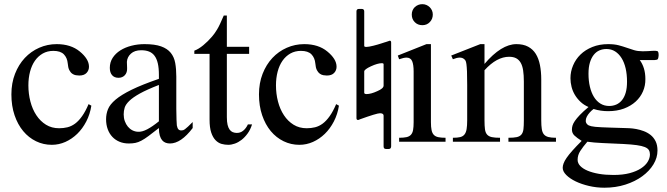

<svg xmlns="http://www.w3.org/2000/svg" viewBox="-20 -668 3143 905"><path d="M410.6 -169.9Q404.3 -129.4 386.7 -95.5Q369.1 -61.5 344 -37.1Q318.8 -12.7 288.1 1Q257.3 14.6 224.1 14.6Q184.6 14.6 149.9 -2.2Q115.2 -19 89.4 -50Q63.5 -81.1 48.6 -125Q33.7 -168.9 33.7 -223.1Q33.7 -276.4 50.8 -320.1Q67.9 -363.8 96.9 -394.8Q126 -425.8 164.8 -442.9Q203.6 -460 247.1 -460Q314 -460 356 -425.3Q377 -408.2 388.2 -390.1Q399.4 -372.1 399.4 -353.5Q399.4 -336.4 387.9 -324.2Q376.5 -312 353.5 -312Q346.2 -312 337.4 -313.5Q328.6 -314.9 320.6 -320.6Q312.5 -326.2 306.6 -337.6Q300.8 -349.1 299.3 -369.1Q296.9 -395.5 281 -411.9Q265.1 -428.2 231.4 -428.2Q203.6 -428.2 181.6 -415.8Q159.7 -403.3 144.5 -381.6Q129.4 -359.9 121.6 -330.1Q113.8 -300.3 113.8 -265.6Q113.8 -226.1 123.3 -189.5Q132.8 -152.8 151.4 -124.8Q169.9 -96.7 196.8 -80.1Q223.6 -63.5 258.8 -63.5Q279.3 -63.5 298.1 -68.1Q316.9 -72.8 334 -85.4Q351.1 -98.1 366.9 -120.4Q382.8 -142.6 397.5 -177.2Z M888.2 -64.5Q833 8.3 781.2 8.3Q770.5 8.3 761 4.9Q751.5 1.5 744.4 -6.8Q737.3 -15.1 733.2 -29.1Q729 -43 729 -64.5Q699.7 -41.5 680.4 -27.1Q661.1 -12.7 646.2 -4.9Q631.3 2.9 617.9 5.6Q604.5 8.3 586.9 8.3Q563 8.3 543.5 0.2Q523.9 -7.8 509.8 -22.7Q495.6 -37.6 487.8 -58.8Q480 -80.1 480 -106Q480 -130.9 489 -153.3Q498 -175.8 524.9 -198.5Q551.8 -221.2 600.6 -245.1Q649.4 -269 729 -296.4V-314.9Q729 -347.2 723.9 -369.1Q718.8 -391.1 708.5 -405Q698.2 -418.9 682.6 -425Q667 -431.2 645.5 -431.2Q614.7 -431.2 597.2 -415.3Q579.6 -399.4 578.1 -376.5L579.1 -347.2Q580.1 -326.2 568.6 -313.7Q557.1 -301.3 538.6 -301.3Q519 -301.3 508.3 -313.7Q497.6 -326.2 497.6 -348.1Q497.6 -374.5 511 -395.3Q524.4 -416 547.1 -430.4Q569.8 -444.8 599.4 -452.4Q628.9 -460 661.1 -460Q709.5 -460 739 -449.5Q768.6 -439 784.7 -419.2Q800.8 -399.4 805.9 -371.1Q811 -342.8 811 -307.6V-155.3Q811 -124 812 -104Q813 -84 813.5 -77.1Q815.9 -64 820.8 -58.6Q825.7 -53.2 835 -53.2Q839.4 -53.2 843.3 -54.4Q847.2 -55.7 852.5 -59.6Q857.9 -63.5 866.2 -71.3Q874.5 -79.1 888.2 -92.8ZM729 -267.6Q672.4 -245.6 639.4 -227.3Q606.4 -209 589.4 -192.4Q572.3 -175.8 567.6 -160.4Q563 -145 563 -128.9Q563 -111.3 568.4 -96.7Q573.7 -82 582.8 -71Q591.8 -60.1 604.2 -53.7Q616.7 -47.4 630.9 -46.9Q649.9 -45.9 674.1 -58.6Q698.2 -71.3 729 -96.2Z M1168 -81.5Q1160.2 -56.6 1147 -38.6Q1133.8 -20.5 1118.7 -8.8Q1103.5 2.9 1087.2 8.8Q1070.8 14.6 1056.2 14.6Q1040 14.6 1024.4 10.3Q1008.8 5.9 996.1 -7.1Q983.4 -20 975.6 -43.2Q967.8 -66.4 967.8 -104V-414.1H896V-429.2Q916 -436.5 938.2 -454.8Q960.4 -473.1 979.5 -495.6Q986.3 -503.9 991.7 -511.2Q997.1 -518.6 1003.4 -529.1Q1009.8 -539.6 1017.1 -555.2Q1024.4 -570.8 1034.7 -594.7H1049.3V-447.3H1154.3V-414.1H1049.3V-115.7Q1049.3 -93.8 1052.7 -79.6Q1056.2 -65.4 1062.3 -57.1Q1068.4 -48.8 1076.4 -45.4Q1084.5 -42 1093.8 -41.5Q1111.8 -40.5 1125.7 -51.5Q1139.6 -62.5 1148.4 -81.5Z M1577.6 -169.9Q1571.3 -129.4 1553.7 -95.5Q1536.1 -61.5 1511 -37.1Q1485.8 -12.7 1455.1 1Q1424.3 14.6 1391.1 14.6Q1351.6 14.6 1316.9 -2.2Q1282.2 -19 1256.3 -50Q1230.5 -81.1 1215.6 -125Q1200.7 -168.9 1200.7 -223.1Q1200.7 -276.4 1217.8 -320.1Q1234.9 -363.8 1263.9 -394.8Q1293 -425.8 1331.8 -442.9Q1370.6 -460 1414.1 -460Q1481 -460 1522.9 -425.3Q1543.9 -408.2 1555.2 -390.1Q1566.4 -372.1 1566.4 -353.5Q1566.4 -336.4 1554.9 -324.2Q1543.5 -312 1520.5 -312Q1513.2 -312 1504.4 -313.5Q1495.6 -314.9 1487.5 -320.6Q1479.5 -326.2 1473.6 -337.6Q1467.8 -349.1 1466.3 -369.1Q1463.9 -395.5 1448 -411.9Q1432.1 -428.2 1398.4 -428.2Q1370.6 -428.2 1348.6 -415.8Q1326.7 -403.3 1311.5 -381.6Q1296.4 -359.9 1288.6 -330.1Q1280.8 -300.3 1280.8 -265.6Q1280.8 -226.1 1290.3 -189.5Q1299.8 -152.8 1318.4 -124.8Q1336.9 -96.7 1363.8 -80.1Q1390.6 -63.5 1425.8 -63.5Q1446.3 -63.5 1465.1 -68.1Q1483.9 -72.8 1501 -85.4Q1518.1 -98.1 1533.9 -120.4Q1549.8 -142.6 1564.5 -177.2Z M1696.8 -331.1V-230.5Q1697.3 -224.6 1708 -224.6Q1728.5 -224.6 1758.3 -238.3Q1788.1 -251 1788.1 -264.6V-365.2Q1788.1 -370.1 1779.8 -370.1Q1760.3 -370.1 1728.5 -355.5Q1696.8 -340.8 1696.8 -331.1ZM1797.9 -469.7 1812.5 -474.6Q1813.5 -475.6 1816.4 -476.1Q1823.7 -476.6 1823.7 -467.8V22Q1823.2 34.2 1812.5 34.2H1799.3Q1788.1 34.2 1788.1 22V-123Q1788.1 -133.8 1771.5 -134.3Q1755.9 -134.3 1674.8 -105L1672.4 -103.5L1669.9 -103L1667.5 -102.5Q1660.2 -102.5 1660.2 -111.3V-614.3Q1660.2 -626 1672.4 -626H1684.6Q1696.8 -626 1696.8 -614.3V-451.7Q1696.8 -446.8 1706.5 -446.8Q1717.3 -446.8 1739.5 -452.4Q1761.7 -458 1777.8 -463.4L1794.4 -468.8Q1795.4 -469.7 1797.9 -469.7Z M2020 -599.6Q2020 -578.6 2006.1 -564Q1992.2 -549.3 1970.7 -549.3Q1949.2 -549.3 1935.1 -563.5Q1920.9 -577.6 1920.9 -599.6Q1920.9 -610.4 1924.8 -619.4Q1928.7 -628.4 1935.5 -634.8Q1942.4 -641.1 1951.4 -644.8Q1960.4 -648.4 1970.7 -648.4Q1981 -648.4 1990 -644.5Q1999 -640.6 2005.6 -634Q2012.2 -627.4 2016.1 -618.7Q2020 -609.9 2020 -599.6ZM1861.3 0V-18.6Q1882.3 -18.6 1895.8 -21.5Q1909.2 -24.4 1916.7 -32.5Q1924.3 -40.5 1927 -54.9Q1929.7 -69.3 1929.7 -91.8V-331.1Q1929.7 -363.3 1922.6 -379.9Q1915.5 -396.5 1896 -396.5Q1889.2 -396.5 1880.9 -394.5Q1872.6 -392.6 1861.3 -388.7L1855 -406.2L1990.2 -460H2011.2V-91.8Q2011.2 -69.3 2014.2 -54.9Q2017.1 -40.5 2024.7 -32.5Q2032.2 -24.4 2045.7 -21.5Q2059.1 -18.6 2080.1 -18.6V0Z M2376.5 0V-18.6Q2401.4 -18.6 2415.8 -21.7Q2430.2 -24.9 2437.7 -33.9Q2445.3 -43 2447.3 -59.1Q2449.2 -75.2 2449.2 -101.1V-283.7Q2449.2 -314 2445.8 -336.2Q2442.4 -358.4 2434.1 -372.6Q2425.8 -386.7 2412.6 -393.6Q2399.4 -400.4 2379.4 -400.4Q2351.1 -400.4 2322 -384.8Q2293 -369.1 2263.7 -336.9V-101.1Q2263.7 -74.7 2265.9 -58.6Q2268.1 -42.5 2275.9 -33.7Q2283.7 -24.9 2298.1 -21.7Q2312.5 -18.6 2336.9 -18.6V0H2114.7V-18.6Q2135.7 -18.6 2148.9 -21.7Q2162.1 -24.9 2169.4 -34.2Q2176.8 -43.5 2179.4 -59.6Q2182.1 -75.7 2182.1 -101.1V-267.6Q2182.1 -307.6 2181.2 -330.6Q2180.2 -353.5 2178.5 -365.7Q2176.8 -377.9 2174.1 -382.3Q2171.4 -386.7 2167.5 -389.6Q2151.4 -403.8 2114.7 -388.7L2106.9 -406.2L2243.7 -460H2263.7V-366.7Q2343.3 -460 2414.1 -460Q2446.8 -460 2469.2 -448Q2491.7 -436 2505.4 -414.1Q2519 -392.1 2525.1 -361.3Q2531.2 -330.6 2531.2 -293V-101.1Q2531.2 -76.2 2533.7 -60.1Q2536.1 -43.9 2543.5 -34.9Q2550.8 -25.9 2564.5 -22.2Q2578.1 -18.6 2600.6 -18.6V0Z M3084.5 -407.7Q3084.5 -405.3 3083.5 -398.7Q3082.5 -392.1 3080.1 -388.7Q3077.6 -386.7 3073.5 -386Q3069.3 -385.3 3064.5 -384.8Q3059.1 -384.3 3052.7 -384.8H2995.6Q3008.3 -367.7 3015.1 -345.5Q3022 -323.2 3022 -295.4Q3022.5 -264.6 3010.7 -237.3Q2999 -210 2976.3 -189.2Q2953.6 -168.5 2920.9 -156.2Q2888.2 -144 2846.2 -144Q2829.1 -144 2812 -146.5Q2794.9 -148.9 2777.8 -154.3Q2768.1 -147 2759.3 -137.2Q2750.5 -127.4 2745.6 -117.4Q2740.7 -107.4 2741 -97.9Q2741.2 -88.4 2748.5 -81.5Q2751.5 -78.6 2755.6 -76.7Q2759.8 -74.7 2767.1 -73Q2774.4 -71.3 2786.1 -70.1Q2797.9 -68.8 2816.2 -68.1Q2834.5 -67.4 2860.6 -66.4Q2886.7 -65.4 2922.9 -64.5Q2931.6 -64.5 2946.5 -63.7Q2961.4 -63 2979 -59.8Q2996.6 -56.6 3014.2 -50Q3031.7 -43.5 3046.4 -32Q3061 -20.5 3070.1 -2.4Q3079.1 15.6 3079.1 41.5Q3079.1 75.2 3060.1 106.7Q3041 138.2 3007.3 162.8Q2973.6 187.5 2928 202.1Q2882.3 216.8 2828.6 216.8Q2791.5 216.8 2756.1 208.5Q2720.7 200.2 2693.4 187Q2666 173.8 2649.2 157Q2632.3 140.1 2632.3 123Q2632.3 113.3 2636.5 102.1Q2640.6 90.8 2650.6 76.2Q2660.6 61.5 2678 42Q2695.3 22.5 2721.7 -3.9Q2699.2 -18.1 2687.5 -29.3Q2675.8 -40.5 2675.8 -57.6Q2675.8 -66.4 2678.5 -75.9Q2681.2 -85.4 2689.5 -97.7Q2697.8 -109.9 2713.1 -126Q2728.5 -142.1 2753.9 -163.6Q2732.4 -172.9 2716.6 -187.7Q2700.7 -202.6 2689.9 -220.5Q2679.2 -238.3 2674.1 -258.5Q2668.9 -278.8 2668.9 -299.3Q2668.9 -330.6 2681.2 -359.6Q2693.4 -388.7 2716.1 -410.9Q2738.8 -433.1 2772 -446.5Q2805.2 -460 2846.7 -460Q2875.5 -460 2896 -454.6Q2916.5 -449.2 2933.8 -443.1Q2951.2 -437 2968.8 -431.6Q2986.3 -426.3 3009.3 -426.3Q3024.4 -426.3 3034.4 -427Q3044.4 -427.7 3051.8 -428.2Q3059.1 -428.7 3064.9 -428.7Q3071.3 -428.7 3078.1 -427.2Q3084.5 -425.8 3084.5 -407.7ZM2935.5 -282.7Q2935.5 -317.4 2929 -345.7Q2922.4 -374 2909.7 -394.3Q2897 -414.6 2879.2 -425.8Q2861.3 -437 2838.4 -437Q2820.8 -437 2805.4 -430.4Q2790 -423.8 2778.6 -409.4Q2767.1 -395 2760.5 -373Q2753.9 -351.1 2753.9 -320.3Q2753.9 -287.1 2760.5 -259.3Q2767.1 -231.4 2779.5 -211.2Q2792 -190.9 2810.1 -179.7Q2828.1 -168.5 2851.6 -168.5Q2869.1 -168.5 2884.5 -175Q2899.9 -181.6 2911.4 -195.6Q2922.9 -209.5 2929.2 -231Q2935.5 -252.4 2935.5 -282.7ZM3043.5 59.6Q3043.5 47.9 3038.3 39.3Q3033.2 30.8 3019.3 25.1Q3005.4 19.5 2981.2 16.1Q2957 12.7 2918.5 10.7Q2863.3 8.3 2820.8 6.3Q2778.3 4.4 2748.5 0Q2727.5 24.4 2715.1 43.7Q2702.6 63 2702.6 85.4Q2702.6 101.1 2714.8 114Q2727.1 127 2749.5 136.5Q2772 146 2803 151.4Q2834 156.7 2871.6 156.7Q2915.5 156.7 2947.8 148.2Q2980 139.6 3001.2 125.7Q3022.5 111.8 3033 94.5Q3043.5 77.1 3043.5 59.6Z"/></svg>

Font: Campania
Style: Regular
Weight: 400
Version: Version 2.009